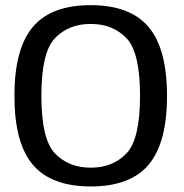

<svg xmlns="http://www.w3.org/2000/svg" viewBox="-20 -700 694 726"><path d="M323 5Q472 5 541.8 -77Q611.5 -159 611.5 -337.5Q611.5 -515.5 541.8 -598Q472 -680.5 323 -680.5Q173.5 -680.5 104 -598Q34.5 -515.5 34.5 -337.5Q34.5 -159 104.2 -77Q174 5 323 5ZM323 -66Q240 -66 188.2 -119.5Q136.5 -173 136.5 -337.5Q136.5 -503 188.2 -556.2Q240 -609.5 323 -609.5Q406 -609.5 457.8 -556.2Q509.5 -503 509.5 -337.5Q509.5 -173 457.8 -119.5Q406 -66 323 -66Z"/></svg>

Font: Anybody UltraCondensed Thin
Style: Regular
Weight: 400
Version: Version 1.111